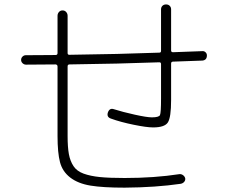

<svg xmlns="http://www.w3.org/2000/svg" viewBox="-20 -820 1040 875"><path d="M98.6 -525.4Q89.8 -525.4 83 -531.7Q76.2 -538.1 76.2 -546.9Q76.2 -555.7 82.5 -562Q88.9 -568.4 97.7 -568.4Q120.1 -568.4 165 -568.8Q210 -569.3 233.4 -569.3Q242.2 -569.3 242.2 -578.1V-748Q242.2 -757.8 248.5 -765.1Q254.9 -772.5 265.1 -772.5Q275.4 -772.5 281.7 -765.1Q288.1 -757.8 288.1 -748V-578.1Q288.1 -570.3 295.9 -570.3Q524.4 -573.2 706.1 -580.1Q713.9 -580.1 713.9 -587.9V-777.3Q713.9 -787.1 720.2 -793.5Q726.6 -799.8 736.8 -799.8Q747.1 -799.8 753.4 -793.5Q759.8 -787.1 759.8 -777.3V-589.8Q759.8 -582 768.6 -582Q791 -583 835 -584.5Q878.9 -585.9 901.4 -586.9Q910.2 -587.9 916.5 -582Q922.9 -576.2 922.9 -567.4Q922.9 -545.9 902.3 -543.9Q879.9 -543 835.4 -541.5Q791 -540 768.6 -539.1Q759.8 -539.1 759.8 -530.3V-364.3Q759.8 -285.2 745.1 -262.2Q730.5 -239.3 677.7 -239.3Q648.4 -239.3 588.9 -251.5Q529.3 -263.7 486.3 -279.3Q464.8 -286.1 471.7 -307.6Q479.5 -329.1 499 -322.3Q539.1 -309.6 594.2 -297.4Q649.4 -285.2 671.9 -285.2Q704.1 -285.2 709 -295.4Q713.9 -305.7 713.9 -371.1V-528.3Q713.9 -536.1 706.1 -536.1Q524.4 -529.3 296.9 -526.4Q288.1 -526.4 288.1 -517.6V-200.2Q288.1 -149.4 293.9 -117.7Q299.8 -85.9 314.9 -63Q330.1 -40 360.8 -28.8Q391.6 -17.6 434.6 -13.2Q477.5 -8.8 547.9 -8.8Q683.6 -8.8 797.9 -26.4Q806.6 -27.3 814.5 -21.5Q822.3 -15.6 824.2 -6.8Q825.2 2 819.3 8.8Q813.5 15.6 803.7 17.6Q689.5 34.2 547.9 35.2Q449.2 35.2 392.6 25.9Q335.9 16.6 300.3 -10.7Q264.6 -38.1 253.4 -81.1Q242.2 -124 242.2 -200.2V-516.6Q242.2 -525.4 233.4 -526.4Q210 -526.4 165.5 -525.9Q121.1 -525.4 98.6 -525.4Z"/></svg>

Font: Rounded-X Mgen+ 1m light
Style: Regular
Weight: 200
Designer: [Source Han Sans]
Ryoko NISHIZUKA  (kana & ideographs); Paul D. Hunt (Latin, Greek & Cyrillic); Wenlong ZHANG  (bopomofo
Version: Version 1.059.20150602